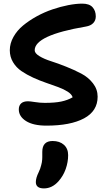

<svg xmlns="http://www.w3.org/2000/svg" viewBox="-20 -672 593 1062"><path d="M236.8 22.9Q164.1 22.9 124 -2.4Q84 -27.8 84 -66.9Q84 -87.9 96.7 -99.9Q109.4 -111.8 134.8 -111.8Q146.5 -111.8 173.8 -107.4Q201.2 -103 228 -103Q283.7 -103 318.8 -110.4Q354 -117.7 381.8 -133.8Q377 -150.4 355 -164.6Q333 -178.7 302 -190.2Q271 -201.7 234.6 -214.1Q198.2 -226.6 163.1 -242.7Q127.9 -258.8 98.9 -278.6Q69.8 -298.3 52 -328.1Q34.2 -357.9 34.2 -394Q34.2 -431.6 54.2 -467.5Q74.2 -503.4 107.7 -531Q141.1 -558.6 183.3 -581.8Q225.6 -605 270.3 -620.1Q314.9 -635.3 357.7 -643.6Q400.4 -651.9 435.1 -651.9Q474.1 -651.9 491.9 -632.1Q509.8 -612.3 509.8 -581.1Q509.8 -559.1 495.6 -544.2Q481.4 -529.3 454.1 -524.9Q171.9 -477.1 171.9 -394Q171.9 -377.4 197.8 -361.6Q223.6 -345.7 262.2 -333.5Q300.8 -321.3 345.9 -303.2Q391.1 -285.2 429.7 -264.9Q468.3 -244.6 494.1 -211.4Q520 -178.2 520 -137.2Q520 -57.6 444.8 -17.3Q369.6 22.9 236.8 22.9ZM178.2 335Q178.2 312.5 193.8 280.8Q198.7 270.5 202.1 261.2Q205.6 252 207.8 241.9Q210 231.9 211.4 226.3Q212.9 220.7 213.4 210.2Q213.9 199.7 213.9 196.8Q213.9 193.8 213.9 181.6Q213.9 169.4 213.9 168Q213.9 107.9 271 107.9Q310.1 107.9 333.5 128.9Q356.9 149.9 356.9 186Q356.9 224.6 343.5 262.7Q330.1 300.8 303.2 331.1Q268.1 370.1 223.1 370.1Q178.2 370.1 178.2 335Z"/></svg>

Font: Shantell Sans Irregular Bouncy
Style: Regular
Weight: 600
Designer: Stephen Nixon, Anya Danilova, Shantell Martin
Foundry: Arrow Type
Version: Version 1.006;[9816181b4]